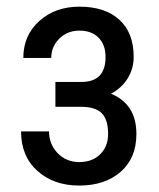

<svg xmlns="http://www.w3.org/2000/svg" viewBox="-20 -558 486 587"><path d="M388.7 -384.3Q388.7 -348.6 370.6 -318.8Q352.5 -289.1 319.3 -271.5Q397 -239.7 397 -148.4Q397 -74.7 348.9 -32.7Q300.8 9.3 222.2 9.3Q144.5 9.3 94.5 -35.4Q44.4 -80.1 44.4 -156.2H129.9Q129.9 -117.2 156.2 -89.8Q182.6 -62.5 222.2 -62.5Q262.2 -62.5 286.4 -86.4Q310.5 -110.4 310.5 -148.4Q310.5 -192.9 290.8 -212.2Q271 -231.4 228.5 -231.4H149.4V-307.6H234.4Q302.7 -310.1 302.7 -383.8Q302.7 -420.9 281.5 -442.6Q260.3 -464.4 222.7 -464.4Q186 -464.4 161.4 -439.9Q136.7 -415.5 136.7 -380.9H51.3Q51.3 -449.7 100.1 -493.7Q148.9 -537.6 222.7 -537.6Q301.3 -537.6 345 -497.6Q388.7 -457.5 388.7 -384.3Z"/></svg>

Font: MAUL Condensed
Style: Condensed Regular
Weight: 400
Designer: MAUL
Version: Version 1.0; 2020; ttfautohint (v1.8.3)